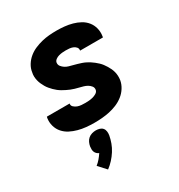

<svg xmlns="http://www.w3.org/2000/svg" viewBox="-185 -652 970 1041"><g transform="rotate(-30 300.0 -132.0)"><path d="M252 8Q226 8 200.5 5.5Q175 3 151 -3.5Q127 -10 105.5 -21Q84 -32 68 -50Q52 -68 45 -92.5Q38 -117 42 -143L44 -150H187L186 -149Q184 -137 193.5 -128.5Q203 -120 214 -116Q225 -112 237.5 -111Q250 -110 263 -110Q274 -110 285.5 -111Q297 -112 309 -115Q321 -118 332.5 -125Q344 -132 346 -144Q348 -157 340 -167Q332 -177 321.5 -183Q311 -189 299 -192.5Q287 -196 274.5 -199Q262 -202 250 -205.5Q238 -209 227 -213.5Q216 -218 205 -223.5Q194 -229 183.5 -235Q173 -241 163.5 -248.5Q154 -256 145.5 -264.5Q137 -273 129 -282.5Q121 -292 115 -302.5Q109 -313 104 -324Q99 -335 96 -347.5Q93 -360 92.5 -372.5Q92 -385 95 -398Q98 -421 111 -442Q124 -463 143 -478.5Q162 -494 184.5 -503.5Q207 -513 229.5 -518.5Q252 -524 275 -526Q298 -528 321 -528Q346 -528 371 -525.5Q396 -523 419.5 -516.5Q443 -510 464 -498.5Q485 -487 500 -468.5Q515 -450 521 -426Q527 -402 523 -377L522 -370H379V-371Q381 -383 373.5 -391.5Q366 -400 355.5 -404Q345 -408 334 -409Q323 -410 311 -410Q301 -410 290 -409Q279 -408 268 -405Q257 -402 247.5 -395Q238 -388 236 -378Q234 -364 242 -354Q250 -344 260 -337.5Q270 -331 282 -327.5Q294 -324 306 -321Q318 -318 330 -314.5Q342 -311 354 -307Q366 -303 377 -297.5Q388 -292 398 -285.5Q408 -279 417.5 -271.5Q427 -264 436 -255.5Q445 -247 452 -237.5Q459 -228 465.5 -217.5Q472 -207 477 -196Q482 -185 485 -173Q488 -161 488.5 -148Q489 -135 487 -122Q483 -99 469.5 -77.5Q456 -56 436 -40.5Q416 -25 393 -15.5Q370 -6 346.5 -1Q323 4 299.5 6Q276 8 252 8ZM188 264 144 216Q158 205 169.5 191.5Q181 178 191 163Q183 160 177 154Q171 148 168 140.5Q165 133 165 124.5Q165 116 166 107Q168 95 173.5 83Q179 71 189 62.5Q199 54 211.5 50.5Q224 47 236 47Q248 47 259.5 50.5Q271 54 278 62.5Q285 71 286.5 83Q288 95 286 107Q282 129 274 151Q266 173 253 193.5Q240 214 223.5 232Q207 250 188 264Z"/></g></svg>

Font: Iosevka Heavy Extended
Style: Italic
Weight: 900
Width: 7
Italic angle: -9°
Monospace: yes
Designer: Belleve Invis
Foundry: Belleve Invis
Version: Version 32.5.0; ttfautohint (v1.8.4)